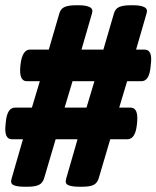

<svg xmlns="http://www.w3.org/2000/svg" viewBox="-20 -706 593 728"><path d="M72 2Q45 2 31.5 -4Q18 -10 24 -29L67 -178H25Q-5 -178 1 -233L2 -243Q7 -298 37 -298H101L131 -398H82Q52 -398 57 -453L58 -463Q65 -518 94 -518H165L205 -655Q210 -673 225 -679.5Q240 -686 267 -686H280Q306 -686 320 -679Q334 -672 329 -656L289 -518H372L412 -655Q417 -673 432 -679.5Q447 -686 474 -686H487Q513 -686 527 -679Q541 -672 536 -656L496 -518H528Q559 -518 552 -463L551 -453Q546 -398 516 -398H462L432 -298H475Q505 -298 500 -243L499 -233Q493 -178 463 -178H398L354 -29Q348 -11 334 -4.5Q320 2 293 2H280Q253 2 239 -4Q225 -10 231 -29L274 -178H191L147 -29Q141 -11 126.5 -4.5Q112 2 85 2ZM225 -298H308L338 -398H255Z"/></svg>

Font: Asap ExtraBold
Style: Italic
Weight: 800
Italic angle: -6°
Designer: Pablo Cosgaya
Foundry: Omnibus-Type
Version: Version 3.001; ttfautohint (v1.8.4.7-5d5b)